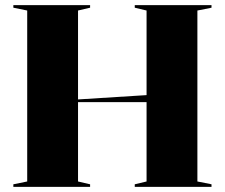

<svg xmlns="http://www.w3.org/2000/svg" viewBox="-20 -728 876 748"><path d="M804 -708V-698L749 -687V-21L804 -10V0H505V-10L551 -21V-687L505 -698V-708ZM331 -708V-698L284 -687V-21L331 -10V0H32V-10L86 -21V-687L32 -698V-708ZM560 -358V-330H274V-340Z"/></svg>

Font: Kalnia SemiBold
Style: Regular
Weight: 600
Designer: Frida Medrano
Foundry: Frida Medrano
Version: Version 1.105